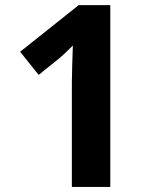

<svg xmlns="http://www.w3.org/2000/svg" viewBox="-20 -734 611 754"><path d="M413.1 -713.9H289.1L59.1 -530.8L131.8 -439.9L213.9 -505.9C223.6 -513.7 241.2 -530.3 266.1 -555.2L263.7 -481L262.2 -413.1V0H413.1Z"/></svg>

Font: Open Sans bold
Style: Bold
Weight: 700
Foundry: Ascender Corporation
Version: Version 1.100;PS 001.100;hotconv 1.0.88;makeotf.lib2.5.64775